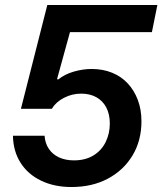

<svg xmlns="http://www.w3.org/2000/svg" viewBox="-20 -741 652 771"><path d="M267 10Q198 10 145 -15.5Q92 -41 62.5 -87.5Q33 -134 32 -196H159Q161 -166 176 -143.5Q191 -121 217 -109Q243 -97 277 -97Q323 -97 355.5 -117Q388 -137 404.5 -171Q421 -205 421 -245Q421 -282 407 -309Q393 -336 367 -350.5Q341 -365 306 -365Q269 -365 236.5 -348Q204 -331 188 -304H64L170 -721H612L590 -612H261L209 -423L214 -422Q240 -443 276.5 -453.5Q313 -464 348 -464Q393 -464 430 -449Q467 -434 493 -406Q519 -378 533.5 -339.5Q548 -301 548 -254Q548 -176 512 -116.5Q476 -57 413 -23.5Q350 10 267 10Z"/></svg>

Font: Mona Sans ExtraLight SemiBold
Style: Italic
Weight: 600
Italic angle: -11.6951°
Version: Version 2.000